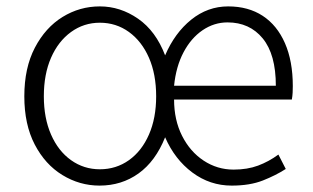

<svg xmlns="http://www.w3.org/2000/svg" viewBox="-20 -567 977 600"><path d="M291 13Q229 13 175 -20Q121 -53 88.5 -115.5Q56 -178 56 -266Q56 -355 89 -418Q122 -481 175.5 -514Q229 -547 292 -547Q356 -547 411.5 -508.5Q467 -470 496 -394Q526 -464 577.5 -505.5Q629 -547 693 -547Q756 -547 801 -517.5Q846 -488 870.5 -432Q895 -376 895 -298Q895 -288 894.5 -277.5Q894 -267 892 -256H524Q524 -192 549 -142.5Q574 -93 616.5 -65Q659 -37 710 -37Q753 -37 786.5 -49.5Q820 -62 850 -84L873 -39Q842 -19 801.5 -3Q761 13 704 13Q636 13 581 -28Q526 -69 496 -138Q466 -63 413 -25Q360 13 291 13ZM292 -38Q343 -38 383 -66.5Q423 -95 445.5 -146.5Q468 -198 468 -266Q468 -335 445.5 -386.5Q423 -438 383 -467Q343 -496 292 -496Q242 -496 202 -467Q162 -438 139.5 -386.5Q117 -335 117 -266Q117 -198 139.5 -146.5Q162 -95 202 -66.5Q242 -38 292 -38ZM524 -299H842Q842 -397 801 -447Q760 -497 691 -497Q649 -497 613 -472.5Q577 -448 553.5 -403.5Q530 -359 524 -299Z"/></svg>

Font: Noto Sans KR Thin Light
Style: Regular
Weight: 300
Version: Version 2.004-H2;hotconv 1.0.118;makeotfexe 2.5.65603